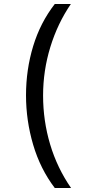

<svg xmlns="http://www.w3.org/2000/svg" viewBox="-20 -812 459 967"><path d="M256 135Q183 39 147 -83Q111 -205 111 -332Q111 -461 147 -579.5Q183 -698 256 -792H337Q270 -694 233.5 -575Q197 -456 197 -331Q197 -204 232.5 -85Q268 34 338 135Z"/></svg>

Font: hextelugu15
Style: Book
Weight: 400
Designer: Jelle Bosma - Monotype Design Team
Foundry: Monotype Imaging Inc.
Version: Version 2.003